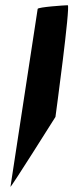

<svg xmlns="http://www.w3.org/2000/svg" viewBox="-20 -728 280 734"><path d="M20 -14C19 -6 192 -281 192 -281C193 -288 250 -708 239 -708C229 -708 125 -701 124 -694Z"/></svg>

Font: Ampere
Style: UltCndIta
Weight: 400
Version: Version 1